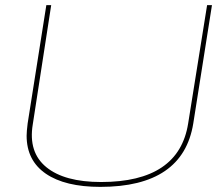

<svg xmlns="http://www.w3.org/2000/svg" viewBox="-20 -720 875 750"><path d="M372 10Q234 10 159 -41.5Q84 -93 84 -190Q84 -200 85 -210Q86 -220 88 -238L161 -700H180L108 -234Q90 -125 161 -67Q232 -9 375 -9Q679 -9 715 -238L789 -700H808L735 -238Q695 10 372 10Z"/></svg>

Font: Georama Extended Thin
Style: Italic
Weight: 100
Width: 7
Italic angle: -9°
Designer: Jean-Baptiste Levee
Foundry: Production Type
Version: Version 1.000